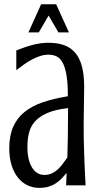

<svg xmlns="http://www.w3.org/2000/svg" viewBox="-20 -888 474 920"><path d="M296.9 0 299.3 -59.1Q287.6 -45.9 275.4 -33Q263.2 -20 248 -10Q232.9 0 213.6 6.1Q194.3 12.2 168 12.2Q137.7 12.2 111.6 -0.2Q85.4 -12.7 66.2 -36.6Q46.9 -60.5 35.6 -95.9Q24.4 -131.3 24.4 -177.7Q24.4 -236.8 42.5 -278.8Q60.5 -320.8 95.9 -350.1Q131.3 -379.4 183.8 -397.5Q236.3 -415.5 305.2 -426.8Q305.2 -485.8 299.1 -524.4Q293 -563 281.2 -585.7Q269.5 -608.4 252.2 -617.2Q234.9 -626 212.4 -626Q192.9 -626 173.3 -619.9Q153.8 -613.8 134.5 -603.5Q115.2 -593.3 95.9 -579.8Q76.7 -566.4 58.1 -551.8V-646.5Q78.6 -654.3 97.2 -660.9Q115.7 -667.5 134.5 -672.4Q153.3 -677.2 172.4 -680.2Q191.4 -683.1 212.9 -683.1Q255.9 -683.1 287.8 -671.4Q319.8 -659.7 341.1 -634.3Q362.3 -608.9 372.8 -568.8Q383.3 -528.8 383.3 -472.7Q383.3 -467.3 383.1 -454.6Q382.8 -441.9 382.6 -424.8Q382.3 -407.7 382.1 -388.2Q381.8 -368.7 381.6 -349.6Q381.3 -330.6 381.1 -313.7Q380.9 -296.9 380.9 -285.6Q380.9 -259.8 381.3 -227.3Q381.8 -194.8 383.1 -158.2Q384.3 -121.6 386 -81.5Q387.7 -41.5 390.1 0ZM302.7 -133.3Q304.2 -183.1 305.2 -240Q306.2 -296.9 306.2 -370.1Q244.1 -362.8 206.1 -346.2Q168 -329.6 147 -305.4Q126 -281.2 118.7 -250.5Q111.3 -219.7 111.3 -183.6Q111.3 -152.8 116.9 -127.9Q122.6 -103 133.3 -85.7Q144 -68.4 158.7 -59.1Q173.3 -49.8 191.9 -49.8Q212.9 -49.8 228.8 -57.4Q244.6 -64.9 257.6 -76.9Q270.5 -88.9 281.2 -103.8Q292 -118.7 302.7 -133.3ZM259.8 -732.9 212.9 -813.5 166 -732.9H116.2L177.2 -867.7H249L310.1 -732.9Z"/></svg>

Font: Crushed
Style: Regular
Weight: 400
Width: 3
Designer: Astigmatic (AOETI)
Foundry: Astigmatic (AOETI)
Version: Version 001.000